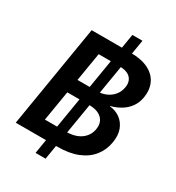

<svg xmlns="http://www.w3.org/2000/svg" viewBox="-216 -956 1082 1183"><g transform="rotate(30 325.0 -364.0)"><path d="M221.2 100.1 374.5 -827.6H446.3L292.5 100.1ZM22.5 0 142.6 -727.5H419.4Q497.1 -727.5 546.9 -702.4Q596.7 -677.2 617.4 -632.8Q638.2 -588.4 628.9 -530.8Q622.1 -490.2 600.6 -460Q579.1 -429.7 546.9 -409.9Q514.6 -390.1 475.1 -379.9V-377.4Q516.1 -373.5 547.9 -350.8Q579.6 -328.1 595 -288.6Q610.4 -249 601.1 -194.3Q591.8 -136.7 557.1 -92.8Q522.5 -48.8 463.1 -24.4Q403.8 0 319.8 0ZM168.5 -106.4H314.5Q383.8 -106.4 424.1 -136Q464.4 -165.5 472.2 -214.8Q477.5 -246.6 465.8 -270.5Q454.1 -294.4 427 -307.6Q399.9 -320.8 358.4 -320.8H204.1ZM220.2 -418.5H358.9Q394.5 -418.5 424.3 -431.9Q454.1 -445.3 473.6 -469.7Q493.2 -494.1 498.5 -526.9Q505.9 -569.8 480.7 -595.5Q455.6 -621.1 398.4 -621.1H253.9Z"/></g></svg>

Font: Inter 24pt SemiBold
Style: Italic
Weight: 600
Italic angle: -9.3988°
Designer: Rasmus Andersson
Foundry: rsms
Version: Version 4.001;git-66647c0bb